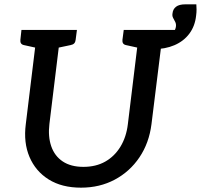

<svg xmlns="http://www.w3.org/2000/svg" viewBox="-20 -857 927 886"><path d="M354 9Q265 9 204.5 -29Q144 -67 116 -133Q88 -199 99 -284L152 -719H261L208 -285Q201 -227 216.5 -182Q232 -137 269.5 -112Q307 -87 365 -87Q423 -87 466 -111.5Q509 -136 536 -180.5Q563 -225 570 -284L623 -719H733L679 -284Q668 -197 623.5 -131Q579 -65 509.5 -28Q440 9 354 9ZM181 -719 158 -634 90 -649Q81 -651 77 -657Q73 -663 74 -673L79 -719ZM335 -719 329 -673Q328 -663 322.5 -657Q317 -651 306 -649L235 -634L234 -719ZM652 -719 629 -634 561 -649Q552 -651 548 -657Q544 -663 545 -673L551 -719ZM806 -719 801 -673Q799 -663 793.5 -657Q788 -651 777 -649L706 -634L705 -719ZM686 -630 691 -674Q735 -674 762 -691.5Q789 -709 792 -736Q793 -747 788.5 -756Q784 -765 779 -774Q774 -783 776 -795Q778 -815 792.5 -826Q807 -837 835 -837H886Q887 -827 887 -813Q887 -799 885 -785Q880 -737 854 -702Q828 -667 785 -648.5Q742 -630 686 -630Z"/></svg>

Font: Aleo Medium
Style: Italic
Weight: 500
Italic angle: -7°
Designer: Alessio Laiso
Foundry: Alessio Laiso
Version: Version 2.001;gftools[0.9.29]